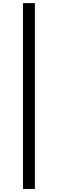

<svg xmlns="http://www.w3.org/2000/svg" viewBox="-20 -982 373 1236"><path d="M204.6 -961.9V234.4H127.9V-961.9Z"/></svg>

Font: Inter
Style: Regular
Weight: 400
Designer: Rasmus Andersson
Foundry: rsms
Version: Version 4.001;git-9221beed3